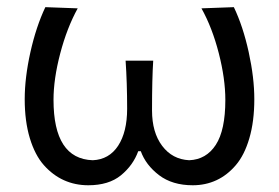

<svg xmlns="http://www.w3.org/2000/svg" viewBox="-20 -520 799 550"><path d="M232.9 10.7Q195.3 10.7 163.3 -3.7Q131.3 -18.1 105.7 -46.9Q80.1 -75.7 65.4 -124.3Q50.8 -172.9 50.8 -235.8Q50.8 -297.4 67.1 -370.6Q83.5 -443.8 109.9 -499.5L202.6 -496.1Q171.9 -440.4 152.6 -367.2Q133.3 -293.9 133.3 -233.9Q133.3 -64.9 245.6 -61Q292.5 -63 318.4 -102.5Q344.2 -142.1 344.2 -208.5Q344.2 -282.2 339.8 -346.2H418.9Q415.5 -294.9 415.5 -203.6Q415.5 -140.6 444.6 -102.1Q473.6 -63.5 522 -61Q570.8 -63 598.1 -105Q625.5 -147 625.5 -233.9Q625.5 -294.4 606.7 -367.7Q587.9 -440.9 557.1 -496.1L649.9 -499.5Q676.3 -444.3 692.4 -370.8Q708.5 -297.4 708.5 -235.8Q708.5 -172.4 694.3 -124Q680.2 -75.7 655.5 -46.9Q630.9 -18.1 599.9 -3.7Q568.8 10.7 532.2 10.7Q473.6 10.7 435.5 -18.3Q397.5 -47.4 383.3 -86.9H376Q361.3 -46.4 326.4 -17.8Q291.5 10.7 232.9 10.7Z"/></svg>

Font: Commissioner Flair
Style: Regular
Weight: 400
Designer: Kostas Bartsokas
Foundry: Kostas Bartsokas
Version: Version 1.000